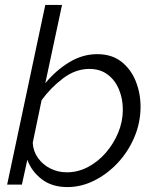

<svg xmlns="http://www.w3.org/2000/svg" viewBox="-20 -750 632 780"><path d="M254 10Q191 10 149.5 -22Q108 -54 91 -101L69 0H9L164 -730H232L164 -412Q208 -465 262 -497.5Q316 -530 375 -530Q434 -530 473 -499.5Q512 -469 531.5 -420Q551 -371 551 -317Q551 -252 526 -193Q501 -134 458.5 -88.5Q416 -43 363 -16.5Q310 10 254 10ZM252 -50Q296 -50 336.5 -71Q377 -92 409 -128.5Q441 -165 460 -210.5Q479 -256 479 -305Q479 -348 463.5 -386Q448 -424 417.5 -447Q387 -470 343 -470Q287 -470 236.5 -432Q186 -394 149 -343L113 -170Q115 -135 134.5 -108Q154 -81 184.5 -65.5Q215 -50 252 -50Z"/></svg>

Font: Raleway
Style: Italic
Weight: 400
Italic angle: -12°
Designer: Matt McInerney, Pablo Impallari, Rodrigo Fuenzalida
Foundry: Matt McInerney, Pablo Impallari, Rodrigo Fuenzalida
Version: Version 4.026